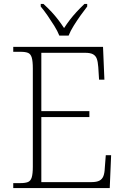

<svg xmlns="http://www.w3.org/2000/svg" viewBox="-20 -951 633 971"><path d="M47 0V-25H84Q108 -25 121.5 -30.5Q135 -36 140.5 -54Q146 -72 146 -108V-605Q146 -642 140.5 -660Q135 -678 122 -683.5Q109 -689 84 -689H47V-714H501L508 -548H481L477 -612Q475 -639 469.5 -654Q464 -669 450.5 -676.5Q437 -684 410 -684H189V-389H432V-359H189V-30H442Q469 -30 483 -37.5Q497 -45 503 -60.5Q509 -76 510 -102L515 -166H542L535 0ZM280 -771Q271 -794 254.5 -820.5Q238 -847 220 -873Q202 -899 186 -918V-931H200Q224 -909 241.5 -890Q259 -871 274 -851.5Q289 -832 304 -809Q319 -832 334 -851.5Q349 -871 366.5 -890Q384 -909 407 -931H421V-918Q406 -899 387.5 -873Q369 -847 352.5 -820.5Q336 -794 327 -771Z"/></svg>

Font: Noto Serif Thai ExtraLight
Style: Regular
Weight: 250
Version: Version 2.001